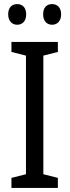

<svg xmlns="http://www.w3.org/2000/svg" viewBox="-20 -919 340 939"><path d="M20 -849C20 -815 40 -798 64 -798C89 -798 108 -815 108 -849C108 -883 89 -899 64 -899C40 -899 20 -884 20 -849ZM191 -849C191 -815 210 -798 235 -798C259 -798 279 -815 279 -849C279 -883 259 -899 235 -899C210 -899 191 -884 191 -849ZM263 0V-49L192 -67V-647L263 -665V-714H36V-665L107 -647V-67L36 -49V0Z"/></svg>

Font: Noto Sans Malayalam Condensed
Style: Regular
Weight: 400
Width: 3
Designer: Jelle Bosma - Monotype Design Team
Foundry: Monotype Imaging Inc.
Version: Version 2.104